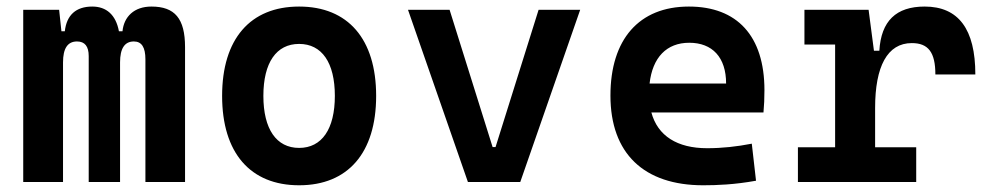

<svg xmlns="http://www.w3.org/2000/svg" viewBox="-20 -547 2970 577"><path d="M417 0H536.1V-405.3C536.1 -491.2 505.4 -527.3 435.1 -527.3C383.3 -527.3 352.5 -497.1 348.1 -453.1H337.4C328.1 -502.9 299.3 -527.3 257.3 -527.3C208.5 -527.3 180.2 -502 174.8 -453.1H164.6L157.7 -517.6H49.8V0H169.4V-359.4C169.4 -401.4 183.1 -422.4 211.4 -422.4C234.9 -422.4 246.6 -407.7 246.6 -378.4V0H340.8V-359.4C340.8 -401.4 354.5 -422.4 382.3 -422.4C405.8 -422.4 417 -404.8 417 -368.7Z M878.9 9.8C1025.9 9.8 1110.4 -87.9 1110.4 -258.8C1110.4 -429.7 1025.9 -527.3 878.9 -527.3C731.9 -527.3 647.5 -429.7 647.5 -258.8C647.5 -87.9 731.9 9.8 878.9 9.8ZM878.9 -102.5C810.5 -102.5 771.5 -159.2 771.5 -258.8C771.5 -358.9 810.5 -415 878.9 -415C947.3 -415 986.3 -358.9 986.3 -258.8C986.3 -159.2 947.3 -102.5 878.9 -102.5Z M1386.2 0H1543.5L1723.6 -517.6H1598.6L1469.2 -105H1460.4L1331.1 -517.6H1206.1Z M2093.3 9.8C2134.3 9.8 2187.5 7.8 2252 -3.9L2239.3 -115.2C2193.8 -106.4 2150.4 -101.6 2105 -101.6C2015.1 -101.6 1956.5 -138.7 1937.5 -209H2274.4C2276.4 -230 2277.3 -251.5 2277.3 -275.9C2277.3 -439.5 2194.8 -527.3 2050.3 -527.3C1900.4 -527.3 1814.5 -428.7 1814.5 -259.8C1814.5 -85.9 1915 9.8 2093.3 9.8ZM1932.1 -295.9C1940.9 -374.5 1983.4 -418.5 2051.3 -418.5C2120.6 -418.5 2162.1 -375 2162.1 -295.9Z M2609.9 -222.7C2609.9 -347.2 2646.5 -417.5 2720.2 -417.5C2769.5 -417.5 2791 -390.1 2791 -323.2H2911.1C2911.1 -459.5 2860.4 -527.3 2758.8 -527.3C2672.9 -527.3 2627.9 -483.9 2622.6 -394.5H2606.4L2590.3 -517.6H2397.5V-413.1H2489.7V-104.5H2377.9V0H2733.4V-104.5H2609.9Z"/></svg>

Font: Cascadia Code PL SemiBold
Style: Regular
Weight: 600
Monospace: yes
Designer: Aaron Bell
Foundry: Saja Typeworks
Version: Version 2404.023